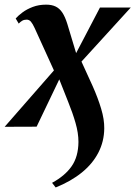

<svg xmlns="http://www.w3.org/2000/svg" viewBox="-55 -545 582 826"><path d="M94 -424.5Q85.5 -443 78 -451.8Q70.5 -460.5 59.5 -460.5Q48.5 -460.5 40.5 -455.8Q32.5 -451 25.5 -443.5L12.5 -465.5Q23.5 -478 42 -491.8Q60.5 -505.5 86 -515.2Q111.5 -525 143.5 -525Q167.5 -525 184.2 -517Q201 -509 213 -491Q225 -473 234.5 -442.5L272.5 -316.5L375 -512.5H507.5L295.5 -280Q321 -225.5 343.8 -174.2Q366.5 -123 380.2 -77.2Q394 -31.5 393.5 7.5Q393 63.5 368.2 111.5Q343.5 159.5 297 197.2Q250.5 235 184.5 261.5L169 241.5Q224.5 211.5 253.2 170.2Q282 129 282.5 65.5Q282.5 27.5 270 -16Q257.5 -59.5 238.2 -107Q219 -154.5 200 -203.5L102.5 0L-35 0.5L177 -242Z"/></svg>

Font: Merriweather 120pt
Style: Bold Italic
Weight: 700
Italic angle: -7.8°
Version: Version 2.101